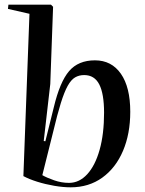

<svg xmlns="http://www.w3.org/2000/svg" viewBox="-20 -787 621 821"><path d="M282 14Q250 14 212 7.5Q174 1 139 -10Q104 -21 80 -34L106 -728L14 -749L16 -767H198L207 -758L195 -428L167 -184L174 -183L210 -328Q236 -437 275.5 -483Q315 -529 386 -529Q457 -529 497 -471.5Q537 -414 537 -309Q537 -215 506 -142Q475 -69 417.5 -27.5Q360 14 282 14ZM340 -466Q318 -466 301 -456Q284 -446 269.5 -420Q255 -394 240 -346Q225 -298 207 -222L161 -38Q180 -27 211.5 -16Q243 -5 275 -5Q319 -5 353 -42Q387 -79 406 -146.5Q425 -214 425 -305Q425 -386 404.5 -426Q384 -466 340 -466Z"/></svg>

Font: Literata 72pt Medium
Style: Italic
Weight: 500
Italic angle: -2°
Designer: Latin by Veronika Burian and Jose Scaglione. Greek by Irene Vlachou. Cyrillic by Vera Evstafieva
Foundry: TypeTogether
Version: Version 3.002